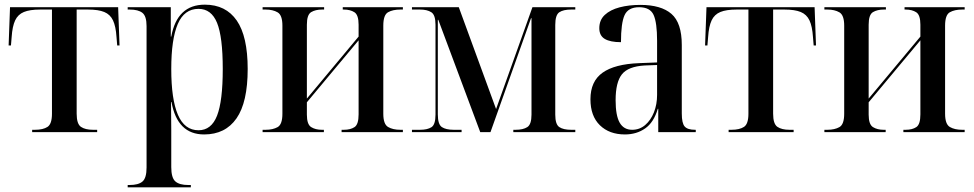

<svg xmlns="http://www.w3.org/2000/svg" viewBox="-20 -567 4179 824"><path d="M118 0V-10H130Q165 -10 184 -22.5Q203 -35 203 -79V-526H152Q108 -526 82.5 -515.5Q57 -505 45 -479.5Q33 -454 30 -408L27 -372H17L23 -536H487L493 -372H483L480 -408Q477 -454 465 -479.5Q453 -505 427.5 -515.5Q402 -526 358 -526H309V-79Q309 -35 327.5 -22.5Q346 -10 379 -10H397V0Z M528 237V227H536Q574 227 591.5 212Q609 197 609 152V-455Q609 -498 591 -512Q573 -526 537 -526H528V-536H713V-410H715Q740 -547 859 -547Q949 -547 996 -479Q1043 -411 1043 -271Q1043 -128 995 -59Q947 10 856 10Q741 10 716 -129H714Q714 -99 714.5 -68.5Q715 -38 715 -8V150Q715 196 732.5 211.5Q750 227 788 227H799V237ZM832 -8Q887 -8 911.5 -70.5Q936 -133 936 -271Q936 -409 911.5 -469Q887 -529 832 -529Q771 -529 743 -464Q715 -399 715 -271Q715 -141 743.5 -74.5Q772 -8 832 -8Z M1107 0V-10H1120Q1151 -10 1171.5 -21.5Q1192 -33 1192 -79V-457Q1192 -502 1171.5 -514Q1151 -526 1120 -526H1107V-536H1371V-526H1362Q1334 -526 1315.5 -515Q1297 -504 1297 -461V-144L1519 -410V-461Q1519 -503 1501 -514.5Q1483 -526 1456 -526H1451V-536H1709V-526H1698Q1666 -526 1645.5 -514.5Q1625 -503 1625 -457V-79Q1625 -34 1645.5 -22Q1666 -10 1698 -10H1709V0H1446V-10H1456Q1484 -10 1501.5 -21.5Q1519 -33 1519 -76V-394L1297 -128V-75Q1297 -33 1315.5 -21.5Q1334 -10 1361 -10H1370V0Z M1748 0V-10H1783Q1814 -10 1831.5 -21Q1849 -32 1849 -75V-461Q1849 -503 1831 -514.5Q1813 -526 1783 -526H1748V-536H1949L2109 -99L2265 -536H2449V-526H2431Q2398 -526 2380.5 -514.5Q2363 -503 2363 -460V-75Q2363 -33 2380.5 -21.5Q2398 -10 2431 -10H2449V0H2183V-10H2193Q2225 -10 2243 -21.5Q2261 -33 2261 -75V-489H2259L2085 0H2041L1861 -482H1859V-76Q1859 -33 1876.5 -21.5Q1894 -10 1927 -10H1961V0Z M2662 10Q2595 10 2554.5 -29.5Q2514 -69 2514 -141Q2514 -218 2566 -255Q2618 -292 2723 -296L2800 -299V-392Q2800 -470 2785 -503Q2770 -536 2723 -536Q2676 -536 2660.5 -502Q2645 -468 2645 -386Q2599 -386 2575.5 -400Q2552 -414 2552 -446Q2552 -481 2575.5 -503Q2599 -525 2639 -535.5Q2679 -546 2728 -546Q2817 -546 2861.5 -507.5Q2906 -469 2906 -374V-80Q2906 -38 2918.5 -24Q2931 -10 2963 -10H2966V0H2805V-100H2803Q2786 -42 2749 -16Q2712 10 2662 10ZM2693 -10Q2725 -10 2749 -30.5Q2773 -51 2786.5 -85Q2800 -119 2800 -160V-288L2747 -286Q2676 -282 2649 -248Q2622 -214 2622 -137Q2622 -71 2639.5 -40.5Q2657 -10 2693 -10Z M3107 0V-10H3119Q3154 -10 3173 -22.5Q3192 -35 3192 -79V-526H3141Q3097 -526 3071.5 -515.5Q3046 -505 3034 -479.5Q3022 -454 3019 -408L3016 -372H3006L3012 -536H3476L3482 -372H3472L3469 -408Q3466 -454 3454 -479.5Q3442 -505 3416.5 -515.5Q3391 -526 3347 -526H3298V-79Q3298 -35 3316.5 -22.5Q3335 -10 3368 -10H3386V0Z M3518 0V-10H3531Q3562 -10 3582.5 -21.5Q3603 -33 3603 -79V-457Q3603 -502 3582.5 -514Q3562 -526 3531 -526H3518V-536H3782V-526H3773Q3745 -526 3726.5 -515Q3708 -504 3708 -461V-144L3930 -410V-461Q3930 -503 3912 -514.5Q3894 -526 3867 -526H3862V-536H4120V-526H4109Q4077 -526 4056.5 -514.5Q4036 -503 4036 -457V-79Q4036 -34 4056.5 -22Q4077 -10 4109 -10H4120V0H3857V-10H3867Q3895 -10 3912.5 -21.5Q3930 -33 3930 -76V-394L3708 -128V-75Q3708 -33 3726.5 -21.5Q3745 -10 3772 -10H3781V0Z"/></svg>

Font: Noto Serif Display SemiCondensed Medium
Style: Regular
Weight: 500
Width: 4
Designer: Monotype Design Team
Foundry: Monotype Imaging Inc.
Version: Version 2.009